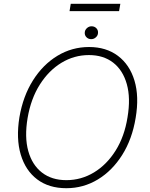

<svg xmlns="http://www.w3.org/2000/svg" viewBox="-20 -986 792 1016"><path d="M697.8 -361.9Q679.3 -249.6 626.6 -166Q573.9 -82.4 497.5 -36.2Q421.2 9.9 331 9.9Q238.6 9.9 176.7 -36.9Q114.7 -83.8 89.7 -168.3Q64.6 -252.8 82.7 -365.4Q101.9 -477.6 154.7 -561.1Q207.4 -644.5 284.1 -690.9Q360.8 -737.2 451.3 -737.2Q541.9 -737.2 604 -690.5Q666.2 -643.8 691.6 -559.5Q717 -475.1 697.8 -361.9ZM654.8 -365.4Q671.9 -467 651.1 -540.8Q630.3 -614.7 578.7 -654.7Q527 -694.6 450.6 -694.6Q372.5 -694.6 305.2 -653.8Q237.9 -612.9 190.7 -538.4Q143.5 -463.8 126.1 -361.9Q109 -260.7 129.6 -186.8Q150.2 -112.9 202.1 -72.8Q253.9 -32.7 331 -32.7Q409.8 -32.7 477.5 -73.7Q545.1 -114.7 592 -189.5Q638.8 -264.2 654.8 -365.4ZM462.7 -778.8Q447.4 -778.8 437.3 -789.2Q427.2 -799.7 428.6 -814.6Q429.3 -827.4 440 -837.2Q450.6 -846.9 464.5 -846.9Q480.1 -846.9 490.1 -836.5Q500 -826 498.6 -811.1Q497.9 -797.9 487.2 -788.4Q476.6 -778.8 462.7 -778.8ZM616.8 -965.9 610.1 -927.2H348L354.4 -965.9Z"/></svg>

Font: Inter Extra Light  BETA
Style: Italic
Weight: 200
Italic angle: 9.39999°
Designer: Rasmus Andersson
Foundry: rsms
Version: Version 3.011;git-f93a4a705